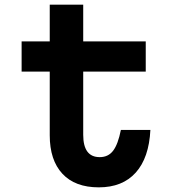

<svg xmlns="http://www.w3.org/2000/svg" viewBox="-20 -788 740 826"><path d="M338 -768V-610H607V-480H338V-208Q338 -112 409 -112Q446 -112 467 -140Q488 -168 500 -229H627Q621 -109 564 -45.5Q507 18 405 18Q303 18 248.5 -40.5Q194 -99 194 -206V-480H73V-610H194V-768Z"/></svg>

Font: Martian Mono SemiBold
Style: Regular
Weight: 600
Monospace: yes
Designer: Roman Shamin
Foundry: Evil Martians
Version: Version 1.000; ttfautohint (v1.8.4.7-5d5b)